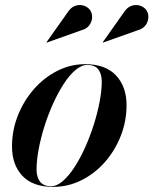

<svg xmlns="http://www.w3.org/2000/svg" viewBox="-20 -721 600 751"><path d="M187.5 10Q108.5 10 67.8 -33Q27 -76 27 -148Q27 -212 50.2 -270Q73.5 -328 113.2 -373Q153 -418 204.5 -444Q256 -470 313 -470Q392.5 -470 433.8 -426Q475 -382 475 -310Q475 -246.5 452.2 -189Q429.5 -131.5 389.8 -86.5Q350 -41.5 298 -15.8Q246 10 187.5 10ZM179.5 7.5Q202.5 7.5 226 -13Q249.5 -33.5 271.8 -67.8Q294 -102 313.2 -145Q332.5 -188 347 -234Q361.5 -280 369.8 -323.5Q378 -367 378 -402Q378 -432 364.5 -449.5Q351 -467 321.5 -467Q298.5 -467 274.8 -446.8Q251 -426.5 228.8 -392Q206.5 -357.5 187.2 -314.8Q168 -272 153.5 -225.8Q139 -179.5 131 -136.2Q123 -93 123 -57.5Q123 -28 136.8 -10.2Q150.5 7.5 179.5 7.5ZM383 -554.5 382 -556 468 -677.5Q478 -691 490.2 -696.5Q502.5 -702 514.8 -701.2Q527 -700.5 537.2 -694.8Q547.5 -689 553 -680.5Q561.5 -667.5 560.2 -651.2Q559 -635 549 -621.8Q539 -608.5 521 -603.5ZM163 -554.5 162 -556 248 -677.5Q258 -691 270.2 -696.5Q282.5 -702 294.8 -701.2Q307 -700.5 317.2 -694.8Q327.5 -689 333 -680.5Q341.5 -667.5 340.2 -651.2Q339 -635 329 -621.8Q319 -608.5 301 -603.5Z"/></svg>

Font: Bodoni Moda 72pt SemiBold
Style: Italic
Weight: 600
Italic angle: -13°
Designer: Owen Earl
Foundry: indestructible type
Version: Version 2.004